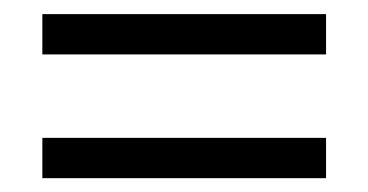

<svg xmlns="http://www.w3.org/2000/svg" viewBox="-20 -435 521 272"><path d="M40 -357.9V-415H441.9V-357.9ZM40 -182.6V-239.7H441.9V-182.6Z"/></svg>

Font: Cinzel Decorative Bold
Style: Regular
Weight: 700
Designer: Natanael Gama
Version: Version 1.001;PS 001.001;hotconv 1.0.56;makeotf.lib2.0.21325